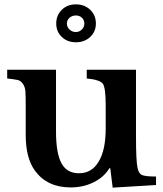

<svg xmlns="http://www.w3.org/2000/svg" viewBox="-20 -850 749 881"><path d="M465 -262V-366Q465 -447 452 -465.5Q439 -484 378 -490V-530H604V-227Q604 -111 611 -80Q616 -54 631.5 -47Q647 -40 696 -40V-1L497 11L486 -78H482Q457 -37 409.5 -13.5Q362 10 304 10Q197 10 141 -66Q98 -124 98 -231V-366Q98 -412 96.5 -431.5Q95 -451 85 -465.5Q75 -480 61 -483Q47 -486 13 -490V-530H237V-247Q237 -147 262 -101Q287 -55 342 -55Q402 -55 433 -109Q465 -161 465 -262ZM238 -742Q238 -780 263.5 -805Q289 -830 328 -830Q368 -830 394 -805Q420 -780 420 -742Q420 -705 394 -680.5Q368 -656 328 -656Q289 -656 263.5 -680.5Q238 -705 238 -742ZM328 -703Q344 -703 355.5 -714.5Q367 -726 367 -742Q367 -758 356 -768.5Q345 -779 328 -779Q311 -779 299 -768.5Q287 -758 287 -742Q287 -726 299 -714.5Q311 -703 328 -703Z"/></svg>

Font: Libre Baskerville
Style: Bold
Weight: 700
Designer: Pablo Impallari, Rodrigo Fuenzalida
Foundry: Pablo Impallari, Rodrigo Fuenzalida
Version: Version 1.000